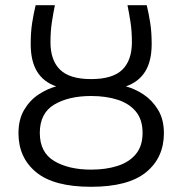

<svg xmlns="http://www.w3.org/2000/svg" viewBox="-20 -713 701 738"><path d="M330 5Q187 5 119 -51Q51 -107 51 -201Q51 -254 73 -291Q95 -328 128.5 -350Q162 -372 196 -381Q147 -398 122.5 -438Q98 -478 98 -544Q98 -589 103.5 -624.5Q109 -660 117 -693H191Q185 -664 179.5 -628.5Q174 -593 174 -551Q174 -481 211 -445Q248 -409 330 -409Q413 -409 450 -445Q487 -481 487 -551Q487 -593 481.5 -628.5Q476 -664 470 -693H544Q552 -660 557.5 -624.5Q563 -589 563 -544Q563 -478 538 -438Q513 -398 464 -381Q498 -372 531.5 -350Q565 -328 587.5 -291Q610 -254 610 -201Q610 -107 541.5 -51Q473 5 330 5ZM330 -61Q388 -61 432.5 -75.5Q477 -90 502.5 -121Q528 -152 528 -202Q528 -253 502.5 -284Q477 -315 432.5 -329.5Q388 -344 330 -344Q244 -344 188.5 -311Q133 -278 133 -202Q133 -127 188.5 -94Q244 -61 330 -61Z"/></svg>

Font: Ubuntu Sans
Style: Regular
Weight: 400
Designer: Dalton Maag Ltd
Foundry: Dalton Maag Ltd
Version: Version 1.006; ttfautohint (v1.8.4.7-5d5b)